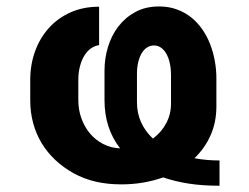

<svg xmlns="http://www.w3.org/2000/svg" viewBox="-20 -573 788 607"><path d="M75.6 -320.3Q75.6 -368.3 90.7 -410.3Q105.8 -452.4 133.9 -483.8Q161.9 -515.3 202.4 -533.6Q242.9 -551.8 293.3 -551.8V-430.4Q279.1 -428.3 267 -419.6Q255 -410.9 246.3 -396.5Q237.6 -382.1 232.6 -362.7Q227.6 -343.4 227.6 -320.3V-256Q227.6 -225.9 237.4 -198.7Q247.2 -171.5 264.6 -150.9Q282 -130.3 306.3 -117.7Q330.6 -105.1 359.7 -104Q310.4 -167.3 310.4 -256.4V-349.8Q310.4 -388.1 321.4 -424.5Q332.4 -460.9 354.2 -489.3Q376.1 -517.8 408.2 -535.2Q440.3 -552.6 483 -552.6Q513.5 -552.6 538.9 -543.3Q564.3 -534.1 584.3 -518.1Q604.4 -502.1 619.5 -480.3Q634.6 -458.5 644.4 -433.2Q654.1 -408 659.1 -380.5Q664.1 -353 664.1 -325.3V-236.5Q664.1 -187.1 646.1 -146.1Q628.2 -105.1 594.8 -72.8Q614 -69.2 633.3 -67.5Q652.7 -65.7 674 -65.7V14.2Q620.4 14.2 576.9 7.5Q533.4 0.7 495.7 -12.1Q433.6 9.9 364 9.9Q320 9.9 283 1.4Q246.1 -7.1 212.7 -25.2Q180.4 -43.3 154.8 -67.3Q129.3 -91.3 111.7 -120.4Q94.1 -149.5 84.9 -183.6Q75.6 -217.7 75.6 -256ZM463.4 -134.9Q490.1 -154.5 505.3 -183.1Q520.6 -211.6 520.6 -245V-335.2Q520.6 -356.5 516.7 -373.8Q512.8 -391 505.7 -403.4Q498.6 -415.8 488.6 -422.6Q478.7 -429.3 466.6 -429.3Q454.9 -429.3 445 -422.9Q435 -416.5 427.9 -404.7Q420.8 -392.8 416.9 -376.1Q413 -359.4 413 -339.1V-249.3Q413 -182.9 463.4 -134.9Z"/></svg>

Font: Inter P
Style: Bold
Weight: 700
Designer: Rasmus Andersson
Foundry: rsms
Version: Version 3.018;git-588b23468